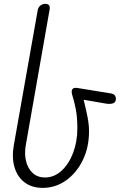

<svg xmlns="http://www.w3.org/2000/svg" viewBox="-20 -948 610 978"><path d="M197.5 9Q142 9 105.2 -19Q68.5 -47 54 -95.8Q39.5 -144.5 50 -206.5L172 -895.5Q174.5 -911.5 186.2 -920Q198 -928.5 210 -928.5Q223 -928.5 229.2 -922.2Q235.5 -916 232.5 -898L111.5 -209.5Q103.5 -165.5 112.5 -127.8Q121.5 -90 146.2 -67Q171 -44 209.5 -44Q256 -44 293.2 -78Q330.5 -112 352.2 -169Q374 -226 374 -294.5Q374 -352.5 365.5 -394.5Q357 -436.5 348 -464Q345.5 -471.5 345.2 -481Q345 -490.5 351.5 -496.5Q358 -502.5 376.5 -499.5L542.5 -472.5Q559 -470 564.8 -462.2Q570.5 -454.5 570.5 -445.5Q570.5 -427 556 -421.8Q541.5 -416.5 518 -420.5L406 -440Q418 -391.5 425.8 -352.5Q433.5 -313.5 433.5 -280Q433.5 -197 401.5 -131.8Q369.5 -66.5 316 -28.8Q262.5 9 197.5 9Z"/></svg>

Font: Edu VIC WA NT Hand Pre
Style: Regular
Weight: 400
Designer: Tina and Corey Anderson, Eben Sorkin, Mirko Velimirovic
Foundry: Google for Education
Version: Version 1.000